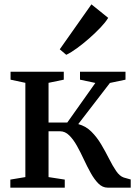

<svg xmlns="http://www.w3.org/2000/svg" viewBox="-20 -862 630 882"><path d="M27.5 0V-37L96.5 -48.5V-481.5L28.5 -496V-532.5H273V-496L203 -481.5V-299H289L418 -481L347.5 -496V-532.5H556.5V-496L485 -481L339.5 -292Q374.5 -282.5 400 -257Q425.5 -231.5 445 -198.5Q464.5 -165.5 481 -132.8Q497.5 -100 513.5 -76.5Q529.5 -53 548.5 -46.5L580.5 -37.5V0H474.5Q451 0 432.2 -18.8Q413.5 -37.5 397 -67Q380.5 -96.5 365.2 -129.5Q350 -162.5 333.5 -192Q317 -221.5 298 -240.2Q279 -259 255.5 -259H203V-48.5L277.5 -37V0ZM284 -610.5 254.5 -635.5 400 -842 477 -780Q465 -760 441.5 -735.2Q418 -710.5 389.5 -685.5Q361 -660.5 333.5 -640.5Q306 -620.5 285 -610.5Z"/></svg>

Font: Merriweather 72pt Medium
Style: Regular
Weight: 500
Version: Version 2.100